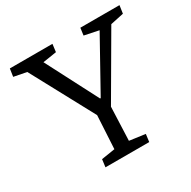

<svg xmlns="http://www.w3.org/2000/svg" viewBox="-156 -853 1004 1007"><g transform="rotate(-30 346.0 -350.0)"><path d="M359 -327H363L536 -638L449 -656L455 -700H692L685 -652L605 -635L387 -261L379 -59L474 -46L468 0H203L209 -46L291 -59L302 -259L98 -638L21 -653L28 -700H286L280 -653L197 -640Z"/></g></svg>

Font: Literata
Style: Italic
Weight: 400
Italic angle: -2°
Designer: Latin by Veronika Burian and Jose Scaglione. Greek by Irene Vlachou. Cyrillic by Vera Evstafieva
Foundry: TypeTogether
Version: Version 3.103;gftools[0.9.29]